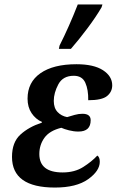

<svg xmlns="http://www.w3.org/2000/svg" viewBox="-20 -834 525 864"><path d="M227 10Q324 10 376.5 -27.5Q429 -65 429 -106Q429 -127 418 -134Q393 -107 354.5 -82.5Q316 -58 262 -58Q157 -58 157 -141Q157 -182 180 -214Q203 -246 256 -259Q269 -253 290.5 -247.5Q312 -242 333 -242Q388 -242 388 -293Q388 -322 351 -322Q334 -322 316 -317Q298 -312 282 -307Q256 -312 239 -330Q222 -348 222 -380Q222 -416 242.5 -454.5Q263 -493 312 -493Q350 -493 364 -461.5Q378 -430 377 -383Q439 -383 462 -402Q485 -421 485 -450Q485 -491 443.5 -518Q402 -545 324 -545Q220 -545 162 -504.5Q104 -464 104 -390Q104 -352 122 -325Q140 -298 169 -285L168 -282Q110 -263 72 -228.5Q34 -194 34 -128Q34 10 227 10ZM245 -614H299Q334 -654 373 -706Q412 -758 437 -801L441 -814H330Q291 -714 248 -629Z"/></svg>

Font: Noto Serif SemiCondensed Semi
Style: Italic
Weight: 600
Width: 4
Italic angle: -12°
Designer: Monotype Design Team
Foundry: Monotype Imaging Inc.
Version: Version 1.901